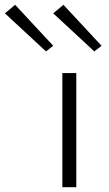

<svg xmlns="http://www.w3.org/2000/svg" viewBox="-152 -779 454 799"><path d="M165.5 0H107.5V-475H165.5ZM39.5 -565 -131.5 -723.5 -89 -759 69.5 -588.5ZM240.5 -565 69.5 -723.5 112 -759 270.5 -588.5Z"/></svg>

Font: Betina Sans Light
Style: Regular
Weight: 300
Designer: Jonathan Pinhorn (font) & Cristiano Sobral (main changes)
Version: Version 2.001;October 6, 2020;FontCreator 13.0.0.2681 64-bit